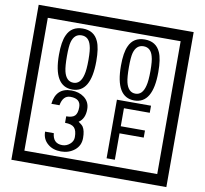

<svg xmlns="http://www.w3.org/2000/svg" viewBox="-106 -1075 1366 1281"><g transform="rotate(10 577.5 -435.0)"><path d="M1103 90H53V-960H1103ZM1028 15V-885H128V15ZM497 -656Q497 -442 371 -442Q244 -442 244 -656Q244 -744 265 -789Q294 -855 371 -855Q448 -855 477 -789Q497 -745 497 -656ZM444 -656Q444 -723 435 -752Q420 -809 371 -809Q322 -809 306 -752Q298 -723 298 -656Q298 -587 306 -553Q322 -488 371 -488Q419 -488 435 -554Q444 -587 444 -656ZM917 -656Q917 -442 791 -442Q664 -442 664 -656Q664 -744 685 -789Q714 -855 791 -855Q868 -855 897 -789Q917 -745 917 -656ZM864 -656Q864 -723 855 -752Q840 -809 791 -809Q742 -809 726 -752Q718 -723 718 -656Q718 -587 726 -553Q742 -488 791 -488Q839 -488 855 -554Q864 -587 864 -656ZM499 -136Q499 -84 460.5 -53Q422 -22 369 -22Q314 -22 280 -51Q242 -82 242 -134H301Q307 -65 370 -65Q398 -65 421 -84.5Q444 -104 444 -132Q444 -177 426 -196Q408 -215 363 -215V-259Q405 -259 421.5 -276Q438 -293 438 -334Q438 -392 369 -392Q318 -392 306 -324H251Q264 -435 368 -435Q419 -435 454 -409Q493 -380 493 -330Q493 -265 451 -238Q475 -222 483 -210Q499 -185 499 -136ZM908 -379H733V-257H897V-209H733V-30H677V-427H908Z"/></g></svg>

Font: Unicode BMP Fallback SIL
Style: Regular
Weight: 400
Foundry: NRSI, SIL International
Version: Version 5.1 Based on Unicode 5.1